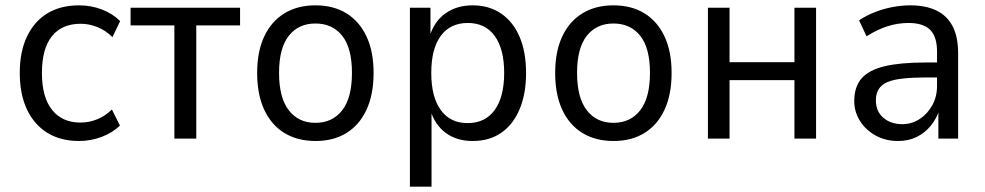

<svg xmlns="http://www.w3.org/2000/svg" viewBox="-20 -519 3688 719"><path d="M276 9Q207 9 157.5 -21.5Q108 -52 81 -109Q54 -166 54 -246Q54 -325 81 -382Q108 -439 157.5 -469Q207 -499 276 -499Q321 -499 361.5 -483.5Q402 -468 430 -440L401 -380Q376 -405 345 -417.5Q314 -430 282 -430Q212 -430 174.5 -383.5Q137 -337 137 -245Q137 -155 175 -107.5Q213 -60 281 -60Q314 -60 344.5 -72.5Q375 -85 399 -109L429 -49Q402 -22 361 -6.5Q320 9 276 9Z M633 0V-424H469V-490H879V-424H715V0Z M1162 9Q1094 9 1045 -21Q996 -51 969.5 -108Q943 -165 943 -246Q943 -326 969.5 -382.5Q996 -439 1045 -469Q1094 -499 1161 -499Q1229 -499 1277.5 -469Q1326 -439 1352.5 -382.5Q1379 -326 1379 -246Q1379 -165 1352.5 -108Q1326 -51 1277.5 -21Q1229 9 1162 9ZM1161 -59Q1225 -59 1261.5 -106Q1298 -153 1298 -246Q1298 -339 1261.5 -385Q1225 -431 1161 -431Q1098 -431 1061.5 -385Q1025 -339 1025 -246Q1025 -153 1061.5 -106Q1098 -59 1161 -59Z M1515 180V-490H1592V-380H1588Q1605 -438 1647.5 -468.5Q1690 -499 1750 -499Q1812 -499 1857 -468Q1902 -437 1926 -380.5Q1950 -324 1950 -245Q1950 -168 1926 -110.5Q1902 -53 1857.5 -22Q1813 9 1750 9Q1690 9 1649 -21.5Q1608 -52 1591 -108H1596V180ZM1731 -58Q1797 -58 1832.5 -107Q1868 -156 1868 -246Q1868 -336 1832.5 -384.5Q1797 -433 1732 -433Q1666 -433 1630.5 -384.5Q1595 -336 1595 -246Q1595 -156 1630.5 -107Q1666 -58 1731 -58Z M2278 9Q2210 9 2161 -21Q2112 -51 2085.5 -108Q2059 -165 2059 -246Q2059 -326 2085.5 -382.5Q2112 -439 2161 -469Q2210 -499 2277 -499Q2345 -499 2393.5 -469Q2442 -439 2468.5 -382.5Q2495 -326 2495 -246Q2495 -165 2468.5 -108Q2442 -51 2393.5 -21Q2345 9 2278 9ZM2277 -59Q2341 -59 2377.5 -106Q2414 -153 2414 -246Q2414 -339 2377.5 -385Q2341 -431 2277 -431Q2214 -431 2177.5 -385Q2141 -339 2141 -246Q2141 -153 2177.5 -106Q2214 -59 2277 -59Z M2631 0V-490H2712V-286H2955V-490H3036V0H2955V-219H2712V0Z M3343 9Q3296 9 3259 -11.5Q3222 -32 3200.5 -66Q3179 -100 3179 -140Q3179 -194 3206.5 -225.5Q3234 -257 3293 -271Q3352 -285 3446 -285H3502V-229H3452Q3399 -229 3362 -225Q3325 -221 3303 -211.5Q3281 -202 3270.5 -185Q3260 -168 3260 -143Q3260 -102 3288 -78Q3316 -54 3359 -54Q3394 -54 3423.5 -73Q3453 -92 3471 -124.5Q3489 -157 3489 -197V-326Q3489 -382 3463 -407.5Q3437 -433 3382 -433Q3343 -433 3304.5 -421Q3266 -409 3225 -383L3197 -443Q3224 -461 3256 -473.5Q3288 -486 3322 -492.5Q3356 -499 3389 -499Q3447 -499 3487 -479.5Q3527 -460 3547.5 -420.5Q3568 -381 3568 -319V0H3494V-109H3498Q3487 -74 3465 -47.5Q3443 -21 3412.5 -6Q3382 9 3343 9Z"/></svg>

Font: Nunito Sans 10pt SemiCondensed
Style: Regular
Weight: 400
Width: 4
Designer: Vernon Adams
Foundry: Vernon Adams
Version: Version 3.101;gftools[0.9.27]